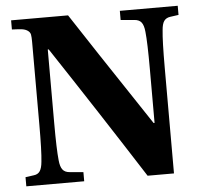

<svg xmlns="http://www.w3.org/2000/svg" viewBox="-50 -745 840 797"><g transform="rotate(-5 369.5 -346.0)"><path d="M27.8 0V-38.1L63 -43Q80.1 -44.9 88.4 -57.4Q96.7 -69.8 99.1 -96.2Q104 -140.1 104 -252V-595.2Q104 -615.7 102.1 -625.7Q100.1 -635.7 90.6 -642.3Q81.1 -648.9 67.4 -650.9Q53.7 -652.8 24.9 -653.8V-691.9H262.2Q331.1 -585.4 577.1 -215.8H581.1V-439.9Q581.1 -550.8 576.2 -596.2Q573.7 -623 564.2 -635.3Q554.7 -647.5 534.2 -648.9L478 -653.8V-691.9H719.2V-653.8L684.1 -648.9Q667 -646.5 658.4 -634.5Q649.9 -622.6 647.9 -596.2Q643.1 -552.2 643.1 -439.9V0H533.2Q354.5 -279.3 169.9 -558.1H166V-252Q166 -141.6 170.9 -96.2Q173.3 -69.3 182.9 -56.9Q192.4 -44.4 212.9 -43L269 -38.1V0Z"/></g></svg>

Font: Linguistics Pro
Style: Bold
Weight: 700
Designer: Stefan Peev, Context Ltd
Foundry: Stefan Peev, Context Ltd
Version: Version 001.000